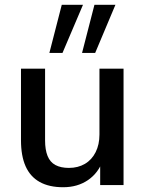

<svg xmlns="http://www.w3.org/2000/svg" viewBox="-20 -776 609 805"><path d="M245 9Q186 9 146.5 -13Q107 -35 87.5 -78.5Q68 -122 68 -188V-488H169V-187Q169 -148 179.5 -122Q190 -96 212.5 -84Q235 -72 269 -72Q307 -72 336 -89Q365 -106 381 -138Q397 -170 397 -212V-488H498V0H400V-107H413Q393 -51 349 -21Q305 9 245 9ZM324 -554 376 -756H464L379 -554ZM187 -554 239 -756H328L242 -554Z"/></svg>

Font: Nunito Sans 12pt ExtraLight SemiBold
Style: Regular
Weight: 600
Version: Version 3.101;gftools[0.9.27]